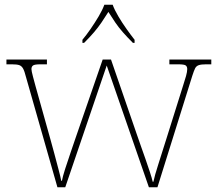

<svg xmlns="http://www.w3.org/2000/svg" viewBox="-20 -786 910 806"><path d="M89 -463Q83 -487 77 -498Q71 -509 61 -512.5Q51 -516 30 -516H7V-536H177V-516H150Q125 -516 118.5 -511Q112 -506 112 -496Q112 -488 118.5 -464Q125 -440 129 -425L192 -200Q199 -176 208 -141.5Q217 -107 225.5 -75.5Q234 -44 237 -27H240Q243 -44 253.5 -77Q264 -110 276.5 -146Q289 -182 297 -206L411 -536H446L554 -223Q560 -205 570 -177Q580 -149 590.5 -119Q601 -89 609.5 -63Q618 -37 621 -23H624Q629 -48 644.5 -96Q660 -144 679 -205L749 -428Q756 -449 761 -467Q766 -485 766 -496Q766 -506 760 -511Q754 -516 728 -516H691V-536H867V-516H845Q825 -516 814.5 -512.5Q804 -509 799 -499Q794 -489 787 -467L641 0H605L428 -511L254 0H221ZM326 -619Q342 -638 360 -664Q378 -690 394 -717Q410 -744 418 -766H453Q461 -744 477 -717Q493 -690 511.5 -664Q530 -638 545 -619V-606H538Q513 -631 495.5 -651Q478 -671 464 -691.5Q450 -712 435 -736Q420 -712 406 -691.5Q392 -671 375 -651Q358 -631 333 -606H326Z"/></svg>

Font: Noto Serif Tibetan Thin
Style: Regular
Weight: 250
Version: Version 2.103